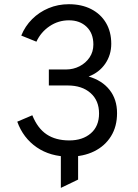

<svg xmlns="http://www.w3.org/2000/svg" viewBox="-20 -732 656 912"><path d="M269 160.5V-56.5H351V121ZM309 12Q219 12 154.5 -32.2Q90 -76.5 62 -154L133.5 -184.5Q158.5 -122.5 201.5 -93.8Q244.5 -65 309 -65Q372.5 -65 411.5 -98.8Q450.5 -132.5 450.5 -193Q450.5 -254.5 410 -290.2Q369.5 -326 301.5 -326H212V-402H294Q328 -402 357.8 -417.2Q387.5 -432.5 405.5 -459.2Q423.5 -486 423.5 -520.5Q423.5 -574 391.2 -604.8Q359 -635.5 307.5 -635.5Q257 -635.5 215.5 -607.5Q174 -579.5 153 -534L81 -563Q99 -607.5 132.5 -641Q166 -674.5 210.8 -693.2Q255.5 -712 307 -712Q367.5 -712 413 -688.8Q458.5 -665.5 483.5 -623.2Q508.5 -581 508.5 -524Q508.5 -471 479.8 -429.2Q451 -387.5 401 -368.5Q465 -350 500.5 -305Q536 -260 536 -194.5Q536 -131 507.2 -84.8Q478.5 -38.5 427.2 -13.2Q376 12 309 12Z"/></svg>

Font: Overpass Mono
Style: Regular
Weight: 400
Designer: Delve Withrington, Dave Bailey
Foundry: Delve Fonts LLC
Version: Version 4.000